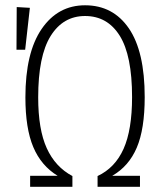

<svg xmlns="http://www.w3.org/2000/svg" viewBox="-20 -714 628 734"><path d="M305.2 -693.8Q412.1 -693.8 472.7 -605.5Q533.2 -517.1 533.2 -342.8Q533.2 -220.7 502.9 -149.7Q472.7 -78.6 409.2 -42H515.1V0H353V-41Q419.9 -72.3 452.4 -145Q484.9 -217.8 484.9 -342.8Q484.9 -502 437.7 -577.4Q390.6 -652.8 305.2 -652.8Q221.2 -652.8 173.6 -576.4Q126 -500 126 -341.8Q126 -219.2 158.7 -147.5Q191.4 -75.7 256.8 -41V0H95.2V-42H200.2Q137.2 -80.6 107.2 -151.9Q77.1 -223.1 77.1 -341.8Q77.1 -512.7 139.2 -603.3Q201.2 -693.8 305.2 -693.8ZM43.9 -687 94.2 -684.1 76.2 -523.9H43Z"/></svg>

Font: Fira Sans Compressed ExtraLight
Style: Regular
Weight: 250
Width: 1
Designer: Carrois Corporate & Edenspiekermann AG
Foundry: Carrois Corporate GbR & Edenspiekermann AG
Version: Version 4.203;PS 004.203;hotconv 1.0.88;makeotf.lib2.5.64775